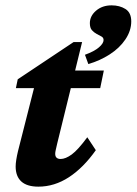

<svg xmlns="http://www.w3.org/2000/svg" viewBox="-20 -697 516 725"><path d="M341.8 -129.9Q294.9 -63.5 240.2 -27.8Q185.5 7.8 125 7.8Q82 7.8 60.5 -11.7Q39.1 -31.2 39.1 -68.4Q39.1 -79.1 41.5 -94.2Q43.9 -109.4 47.9 -126L108.4 -364.3H40L46.9 -397.5L257.8 -538.1H290L253.9 -390.6L196.3 -156.2Q192.4 -138.7 190.4 -130.4Q188.5 -122.1 188.5 -116.2Q188.5 -96.7 209 -96.7Q227.5 -96.7 251 -113.8Q274.4 -130.9 309.6 -178.7ZM203.1 -364.3 215.8 -430.7H372.1L358.4 -364.3ZM313.5 -455.1 300.8 -490.2Q335.9 -502.9 353.5 -518.1Q371.1 -533.2 371.1 -545.9Q371.1 -554.7 363.3 -559.1Q355.5 -563.5 345.2 -568.8Q335 -574.2 327.1 -583Q319.3 -591.8 319.3 -609.4Q319.3 -636.7 342.8 -656.7Q366.2 -676.8 401.4 -676.8Q431.6 -676.8 453.6 -663.1Q475.6 -649.4 475.6 -616.2Q475.6 -581.1 453.6 -548.3Q431.6 -515.6 394.5 -491.7Q357.4 -467.8 313.5 -455.1Z"/></svg>

Font: Crimson Pro ExtraBold
Style: Italic
Weight: 800
Italic angle: -12°
Designer: Jacques Le Bailly
Foundry: Baron von Fonthausen
Version: Version 1.003